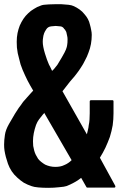

<svg xmlns="http://www.w3.org/2000/svg" viewBox="-50 -900 671 922"><path d="M503.9 -2.9Q503.9 -1 502 0Q501 1 499 1Q456.1 1 369.1 1Q368.2 1 366.2 0Q365.2 -1 364.3 -2.9Q356.4 -16.6 339.8 -45.9Q324.2 -33.2 305.7 -23.4Q288.1 -13.7 270.5 -6.8Q259.8 -2.9 234.4 -1Q209 2 181.6 2Q155.3 2 133.8 0Q112.3 -2 102.5 -5.9Q82 -12.7 64.5 -22.5Q47.9 -33.2 33.2 -46.9Q17.6 -60.5 5.9 -78.1Q-4.9 -94.7 -11.7 -113.3Q-23.4 -146.5 -28.3 -176.8Q-30.3 -189.5 -30.3 -205.1Q-30.3 -226.6 -26.4 -252Q-23.4 -275.4 -6.8 -304.7Q9.8 -334 19.5 -349.6Q19.5 -350.6 20.5 -351.6Q30.3 -367.2 40 -381.8Q50.8 -395.5 60.5 -410.2Q71.3 -422.9 81.1 -433.6Q89.8 -444.3 98.6 -453.1Q101.6 -457 109.4 -464.8Q104.5 -473.6 94.7 -490.2Q87.9 -502 82 -513.7Q76.2 -525.4 70.3 -538.1Q64.5 -550.8 58.6 -564.5Q53.7 -577.1 48.8 -590.8Q44.9 -603.5 42 -617.2Q38.1 -630.9 35.2 -644.5Q33.2 -658.2 31.2 -671.9Q30.3 -685.5 30.3 -699.2Q30.3 -721.7 34.2 -741.2Q38.1 -759.8 44.9 -777.3Q52.7 -794.9 62.5 -809.6Q72.3 -824.2 85 -835.9Q97.7 -848.6 113.3 -857.4Q127.9 -867.2 145.5 -873Q155.3 -877.9 184.6 -878.9Q202.1 -879.9 218.8 -879.9Q231.4 -879.9 243.2 -879.9Q262.7 -878.9 279.3 -877Q294.9 -875 302.7 -871.1Q318.4 -864.3 332 -854.5Q345.7 -844.7 355.5 -832Q365.2 -821.3 372.1 -808.6Q378.9 -795.9 381.8 -782.2Q385.7 -768.6 387.7 -756.8Q390.6 -744.1 390.6 -732.4Q390.6 -710 386.7 -688.5Q382.8 -667 375 -647.5Q368.2 -627.9 358.4 -610.4Q349.6 -591.8 338.9 -576.2Q329.1 -560.5 318.4 -546.9Q307.6 -532.2 295.9 -519.5Q286.1 -508.8 271.5 -489.3Q255.9 -468.8 250 -461.9Q289.1 -392.6 367.2 -254.9Q370.1 -264.6 372.1 -275.4Q375 -286.1 376 -297.9Q378.9 -311.5 379.9 -326.2Q380.9 -341.8 380.9 -356.4Q380.9 -376 380.9 -413.1Q380.9 -416 382.8 -417Q383.8 -418.9 386.7 -418.9Q420.9 -418.9 490.2 -418.9Q492.2 -418.9 494.1 -417Q495.1 -416 495.1 -413.1Q495.1 -394.5 495.1 -356.4Q495.1 -327.1 491.2 -298.8Q486.3 -270.5 477.5 -242.2Q467.8 -215.8 456.1 -190.4Q444.3 -166 429.7 -142.6Q454.1 -97.7 502.9 -8.8Q503.9 -6.8 503.9 -5.9Q503.9 -3.9 503.9 -2.9ZM240.2 -773.4Q234.4 -774.4 228.5 -774.4Q223.6 -775.4 217.8 -775.4Q211.9 -775.4 206.1 -774.4Q200.2 -774.4 195.3 -773.4Q179.7 -771.5 171.9 -758.8Q164.1 -747.1 161.1 -738.3Q161.1 -738.3 161.1 -737.3Q158.2 -730.5 157.2 -720.7Q155.3 -710.9 155.3 -699.2Q155.3 -677.7 166 -642.6Q176.8 -608.4 181.6 -598.6Q184.6 -589.8 190.4 -580.1Q195.3 -570.3 200.2 -559.6Q201.2 -560.5 203.1 -562.5Q209 -567.4 213.9 -574.2Q219.7 -581.1 225.6 -588.9Q230.5 -595.7 246.1 -623Q262.7 -651.4 266.6 -662.1Q266.6 -663.1 267.6 -665Q271.5 -674.8 272.5 -683.6Q274.4 -692.4 274.4 -711.9Q274.4 -719.7 272.5 -727.5Q271.5 -735.4 269.5 -741.2Q268.6 -744.1 268.6 -745.1Q267.6 -747.1 267.6 -748Q265.6 -752 264.6 -752.9Q264.6 -753.9 262.7 -756.8Q261.7 -756.8 260.7 -758.8Q258.8 -759.8 257.8 -761.7Q255.9 -765.6 252 -768.6Q248 -772.5 240.2 -773.4ZM162.1 -358.4Q161.1 -356.4 160.2 -354.5Q159.2 -352.5 157.2 -351.6Q146.5 -338.9 137.7 -327.1Q128.9 -315.4 123 -299.8Q116.2 -280.3 112.3 -260.7Q108.4 -241.2 108.4 -221.7Q108.4 -210 109.4 -199.2Q111.3 -187.5 114.3 -176.8Q117.2 -166 122.1 -156.2Q127 -146.5 132.8 -137.7Q139.6 -128.9 148.4 -122.1Q157.2 -115.2 167 -109.4Q177.7 -104.5 189.5 -101.6Q202.1 -98.6 215.8 -98.6Q227.5 -98.6 238.3 -100.6Q249 -102.5 258.8 -107.4Q268.6 -111.3 277.3 -117.2Q286.1 -123 293.9 -130.9Q250 -206.1 162.1 -358.4Z"/></svg>

Font: Typeface
Style: Regular
Weight: 400
Version: Version 1.0